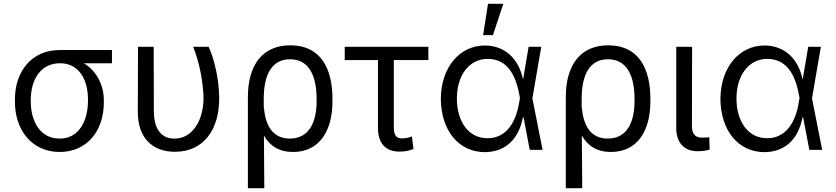

<svg xmlns="http://www.w3.org/2000/svg" viewBox="-20 -794 4426 1017"><path d="M59 -264V-258C58 -103 151 11 296 11C439 11 531 -99 530 -254V-260C531 -346 488 -421 424 -459H573V-529H296C148 -529 58 -416 59 -264ZM143 -258V-264C143 -375 197 -459 298 -459C396 -459 446 -376 446 -267V-262C446 -144 391 -59 296 -60C199 -59 143 -143 143 -258Z M711 -546 710 -203C709 -62 789 10 907 10C1061 10 1142 -111 1141 -274C1141 -370 1115 -484 1085 -546H1003C1035 -469 1056 -363 1058 -275C1058 -158 1000 -59 904 -60C839 -59 796 -105 795 -202L794 -546Z M1293 -279V203H1380L1378 -76C1409 -21 1459 11 1532 11C1669 11 1741 -96 1741 -258V-270C1741 -434 1677 -554 1518 -554C1372 -554 1293 -452 1293 -279ZM1377 -271C1377 -399 1420 -480 1516 -480C1615 -480 1657 -396 1657 -270V-258C1657 -146 1617 -60 1515 -60C1426 -60 1386 -127 1378 -224H1377Z M2249 -546H1806V-476H1982V-117C1982 -33 2024 9 2096 9C2123 9 2146 5 2170 -5L2162 -71C2145 -65 2130 -61 2109 -61C2079 -61 2066 -77 2066 -122V-476H2249Z M2548 12C2645 11 2725 -43 2750 -173H2753L2786 0H2854L2800 -273L2847 -546H2780L2751 -375H2750C2726 -487 2651 -553 2548 -553C2415 -553 2316 -437 2315 -271C2316 -104 2408 11 2548 12ZM2400 -272C2400 -395 2465 -482 2563 -482C2658 -482 2709 -412 2731 -291L2734 -275L2730 -252C2709 -121 2644 -61 2562 -62C2464 -61 2400 -148 2400 -272ZM2539 -608H2591L2646 -774H2565Z M2977 -279V203H3064L3062 -76C3093 -21 3143 11 3216 11C3353 11 3425 -96 3425 -258V-270C3425 -434 3361 -554 3202 -554C3056 -554 2977 -452 2977 -279ZM3061 -271C3061 -399 3104 -480 3200 -480C3299 -480 3341 -396 3341 -270V-258C3341 -146 3301 -60 3199 -60C3110 -60 3070 -127 3062 -224H3061Z M3562 -546V-116C3562 -36 3606 7 3674 7C3702 7 3726 3 3739 -2L3737 -67C3731 -66 3718 -65 3697 -65C3663 -65 3645 -85 3645 -126L3646 -546Z M4029 12C4126 11 4206 -43 4231 -173H4234L4267 0H4335L4281 -273L4328 -546H4261L4232 -375H4231C4207 -487 4132 -553 4029 -553C3896 -553 3797 -437 3796 -271C3797 -104 3889 11 4029 12ZM3881 -272C3881 -395 3946 -482 4044 -482C4139 -482 4190 -412 4212 -291L4215 -275L4211 -252C4190 -121 4125 -61 4043 -62C3945 -61 3881 -148 3881 -272Z"/></svg>

Font: Wafeq
Style: Regular
Weight: 400
Designer: Rasmus Andersson & Azza Alameddine
Foundry: Google & TypeTogether
Version: Version 3.000;FEAKit 1.0